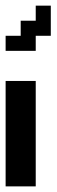

<svg xmlns="http://www.w3.org/2000/svg" viewBox="-20 -663 201 683"><path d="M107.1 -375V0H0V-375ZM107.1 -642.9H160.7V-535.7H107.1V-482.1H0V-535.7H53.6V-589.3H107.1Z"/></svg>

Font: Jersey 10
Style: Regular
Weight: 400
Designer: Sarah Cadigan-Fried
Version: Version 1.000